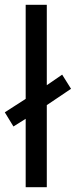

<svg xmlns="http://www.w3.org/2000/svg" viewBox="-29 -780 316 800"><path d="M78 0V-285L27 -253L-9 -312L78 -368V-760H166V-425L230 -469L267 -410L166 -342V0Z"/></svg>

Font: Noto Sans Rejang
Style: Regular
Weight: 400
Designer: Monotype Design Team
Foundry: Monotype Imaging Inc.
Version: Version 2.001; ttfautohint (v1.8.4.7-5d5b)